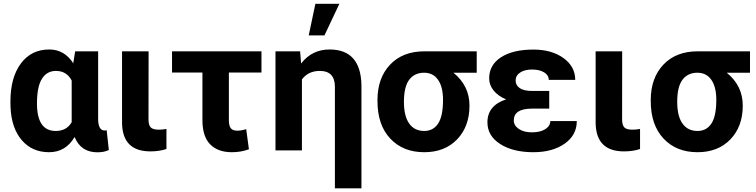

<svg xmlns="http://www.w3.org/2000/svg" viewBox="-20 -802 4031 1024"><path d="M503.4 -528.3V-163.6Q504.9 -106 538.1 -106Q544.9 -106 548.8 -107.9L560.5 -2Q536.1 10.3 499.5 10.3Q411.1 10.3 377.9 -71.3Q330.1 9.8 241.7 9.8Q151.4 9.8 96.2 -54.4Q41 -118.7 36.1 -230.5L35.6 -260.3Q35.6 -388.7 91.3 -463.4Q147 -538.1 242.7 -538.1Q323.2 -538.1 370.6 -464.8L380.9 -528.3ZM177.2 -250Q177.2 -103.5 277.3 -103.5Q335.4 -103.5 362.3 -150.4V-372.6Q335.4 -423.8 278.3 -423.8Q230 -423.8 203.6 -381.8Q177.2 -339.8 177.2 -250Z M772.5 -528.3 772 -165Q772 -135.7 783.4 -123Q794.9 -110.4 826.7 -110.4Q848.1 -110.4 867.7 -114.3V-7.3Q829.6 5.4 782.2 5.4Q633.3 5.4 630.9 -145.5V-528.3Z M1374.5 -415H1200.7V-160.2Q1200.7 -131.3 1210.9 -118.2Q1221.2 -105 1245.1 -105Q1268.1 -105 1293 -113.3L1307.6 -5.9Q1266.1 9.8 1216.3 9.8Q1143.1 9.8 1101.6 -31.5Q1060.1 -72.8 1059.6 -159.7V-415H897.5V-528.3H1374.5Z M1580.6 -528.3 1585.9 -463.4Q1644 -538.1 1737.8 -538.1Q1903.8 -538.1 1907.7 -348.1V202.6H1766.1V-341.8Q1764.6 -423.8 1686 -423.8Q1624 -423.8 1590.3 -378.4V0H1449.2V-528.3ZM1662.1 -781.7H1790L1710.4 -613.3H1626.5Z M2522.5 -414.1H2398.4Q2483.9 -344.7 2483.9 -238.8Q2483.9 -127.4 2418 -58.8Q2352.1 9.8 2242.7 9.8Q2129.4 9.8 2061.3 -63Q1993.2 -135.7 1993.2 -262.7V-269Q1993.2 -385.7 2060.3 -457Q2127.4 -528.3 2243.7 -528.3H2522.5ZM2134.3 -258.8Q2134.3 -182.6 2162.4 -143.1Q2190.4 -103.5 2242.7 -103.5Q2290.5 -103.5 2316.7 -143.1Q2342.8 -182.6 2342.8 -269Q2342.8 -338.4 2316.4 -376.2Q2290 -414.1 2241.7 -414.1Q2190.9 -414.1 2162.6 -377Q2134.3 -339.8 2134.3 -258.8Z M2579.6 -149.4Q2579.6 -239.3 2679.2 -272Q2636.7 -289.6 2612.8 -319.1Q2588.9 -348.6 2588.9 -383.8Q2588.9 -455.6 2652.1 -496.6Q2715.3 -537.6 2824.7 -537.6Q2922.9 -537.6 2985.4 -492.2Q3047.9 -446.8 3047.9 -376H2906.7Q2906.7 -400.9 2882.1 -416Q2857.4 -431.2 2817.4 -431.2Q2777.8 -431.2 2753.9 -415Q2730 -398.9 2730 -372.6Q2730 -347.2 2752 -332Q2773.9 -316.9 2817.9 -316.9H2909.2V-222.7H2815.9Q2720.2 -222.2 2720.2 -159.7Q2720.2 -132.8 2746.8 -114.5Q2773.4 -96.2 2816.9 -96.2Q2861.8 -96.2 2888.4 -113.3Q2915 -130.4 2915 -156.2H3056.2Q3056.2 -81.1 2991.2 -35.6Q2926.3 9.8 2824.7 9.8Q2715.8 9.8 2647.7 -33.9Q2579.6 -77.6 2579.6 -149.4Z M3298.3 -528.3 3297.9 -165Q3297.9 -135.7 3309.3 -123Q3320.8 -110.4 3352.5 -110.4Q3374 -110.4 3393.6 -114.3V-7.3Q3355.5 5.4 3308.1 5.4Q3159.2 5.4 3156.7 -145.5V-528.3Z M3980 -414.1H3856Q3941.4 -344.7 3941.4 -238.8Q3941.4 -127.4 3875.5 -58.8Q3809.6 9.8 3700.2 9.8Q3586.9 9.8 3518.8 -63Q3450.7 -135.7 3450.7 -262.7V-269Q3450.7 -385.7 3517.8 -457Q3585 -528.3 3701.2 -528.3H3980ZM3591.8 -258.8Q3591.8 -182.6 3619.9 -143.1Q3647.9 -103.5 3700.2 -103.5Q3748 -103.5 3774.2 -143.1Q3800.3 -182.6 3800.3 -269Q3800.3 -338.4 3773.9 -376.2Q3747.6 -414.1 3699.2 -414.1Q3648.4 -414.1 3620.1 -377Q3591.8 -339.8 3591.8 -258.8Z"/></svg>

Font: RobotoInd
Style: Bold
Weight: 700
Designer: Google
Version: Version 2.001150; 2014